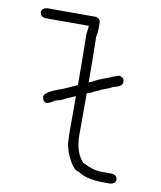

<svg xmlns="http://www.w3.org/2000/svg" viewBox="-76 -738 653 779"><g transform="rotate(10 250.0 -348.0)"><path d="M232.4 -390.1V-418Q232.4 -487.3 230.5 -599.6Q234.4 -628.4 234.4 -634.8H54.7Q33.2 -638.2 33.2 -656.2Q33.2 -671.9 54.7 -675.8H253.9Q275.4 -672.4 275.4 -654.3V-634.8Q275.4 -609.4 271.5 -599.6Q273.4 -491.2 273.4 -425.8V-408.2L291 -416Q300.8 -423.8 359.4 -445.3Q361.3 -447.8 390.6 -457Q412.1 -453.6 412.1 -435.5Q412.1 -414.6 375 -408.2Q371.1 -403.3 324.2 -386.7Q323.7 -382.8 298.8 -375Q297.4 -370.6 273.4 -363.8V-193.4Q273.4 -120.1 308.6 -84Q352.1 -60.5 386.7 -60.5H431.6Q453.1 -57.1 453.1 -39.1Q453.1 -23.4 431.6 -19.5H404.3Q331.5 -19.5 296.9 -44.9Q271.5 -44.9 242.2 -117.2Q242.2 -122.6 234.4 -144.5Q232.4 -176.3 232.4 -207V-344.7Q216.3 -337.4 193.4 -328.1Q184.1 -320.3 152.3 -312.5Q137.2 -300.8 121.1 -296.9Q105.5 -296.9 101.6 -318.4Q101.6 -340.3 171.9 -363.3Z"/></g></svg>

Font: CEF Fonts CJK Mono
Style: Regular
Weight: 400
Designer: PartyBoss (派对大魔王)
Version: Release 2.25